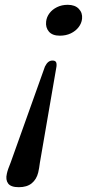

<svg xmlns="http://www.w3.org/2000/svg" viewBox="-20 -607 362 799"><path d="M58.5 172Q25 172 13.8 156.5Q2.5 141 8.5 116Q10 108 14.5 95Q19 82 24.5 69L167 -330Q173.5 -343 181 -349Q188.5 -355 198.5 -355Q209 -355 212.8 -349.2Q216.5 -343.5 215 -330L146 70Q144.5 81 142.8 92Q141 103 139 111Q132 139.5 112 155.8Q92 172 58.5 172ZM262 -587Q292 -587 308 -570.2Q324 -553.5 321.5 -529Q319.5 -510 307.2 -494Q295 -478 274.8 -468.2Q254.5 -458.5 229 -458.5Q198 -458.5 183.5 -475.5Q169 -492.5 172 -517.5Q174 -536 185.8 -551.8Q197.5 -567.5 217.2 -577.2Q237 -587 262 -587Z"/></svg>

Font: Fraunces
Style: Italic
Weight: 400
Italic angle: -16°
Version: Version 1.000;[b76b70a41]